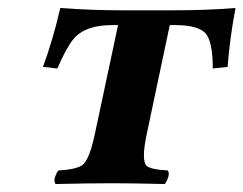

<svg xmlns="http://www.w3.org/2000/svg" viewBox="-20 -460 611 482"><path d="M217.8 -122.1 276.4 -397H261.2Q193.8 -397 164.6 -362.3Q146.5 -340.3 124 -288.1L87.9 -292Q113.8 -362.8 131.3 -439.9Q210.4 -434.1 286.1 -434.1H412.1Q500 -434.1 571.3 -439.9Q557.1 -366.2 551.3 -292Q550.3 -292 514.2 -288.1Q514.2 -358.9 494.1 -378.4Q474.1 -396.5 423.3 -397H406.2L348.1 -122.1Q334.5 -57.1 348.1 -43.5Q359.4 -34.2 400.9 -32.2Q407.7 -23.9 397.9 -4.4Q395.5 0 393.6 2Q307.6 0 262.2 0Q203.6 0 119.6 2Q112.8 -6.3 122.1 -25.4Q124.5 -29.8 127 -32.2Q176.3 -34.7 189.9 -48.3Q205.6 -64.9 217.8 -122.1Z"/></svg>

Font: Linux Libertine Slanted O
Style: Bold Slanted
Weight: 700
Designer: Philipp H. Poll
Foundry: Philipp H. Poll
Version: Version 5.0.0